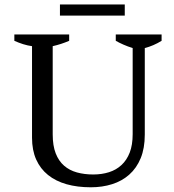

<svg xmlns="http://www.w3.org/2000/svg" viewBox="-20 -814 762 843"><path d="M43 -662.6H283.7V-634.8Q248.5 -619.6 211.4 -611.3V-224.1Q211.4 -174.3 224.6 -140.6Q237.8 -106.9 261.5 -86.4Q285.2 -65.9 317.9 -56.9Q350.6 -47.9 389.6 -47.9Q426.8 -47.9 458.5 -57.9Q490.2 -67.9 513.4 -89.4Q536.6 -110.8 549.6 -144.3Q562.5 -177.7 562.5 -225.1V-603Q540.5 -609.9 521.7 -618.2Q502.9 -626.5 488.3 -634.8V-662.6H689.5V-634.8Q653.8 -612.8 615.7 -603V-223.1Q615.7 -163.1 597.7 -119.4Q579.6 -75.7 547.6 -47.4Q515.6 -19 472.4 -5.4Q429.2 8.3 378.9 8.3Q319.8 8.3 272.2 -5.1Q224.6 -18.6 190.9 -45.7Q157.2 -72.8 138.9 -113.5Q120.6 -154.3 120.6 -209.5V-611.3Q101.6 -613.8 81.5 -620.1Q61.5 -626.5 43 -634.8ZM243.2 -745.6V-794.4H527.8V-745.6Z"/></svg>

Font: PT Astra Serif
Style: Regular
Weight: 400
Designer: A.Korolkova, I. Chaeva
Foundry: ParaType Ltd
Version: Version 1.002